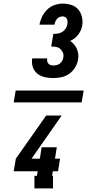

<svg xmlns="http://www.w3.org/2000/svg" viewBox="-20 -875 540 1065"><path d="M277 -442Q261 -442 245 -444Q229 -446 214.5 -451Q200 -456 188 -465.5Q176 -475 168.5 -488Q161 -501 158.5 -516.5Q156 -532 158 -548Q158 -549 158.5 -550Q159 -551 159 -551H242Q242 -551 242 -551Q242 -551 242 -550Q240 -542 242 -534.5Q244 -527 249 -521.5Q254 -516 261.5 -514Q269 -512 277 -512Q286 -512 295.5 -514.5Q305 -517 312.5 -523Q320 -529 325 -538Q330 -547 331 -556Q334 -570 329 -582.5Q324 -595 314.5 -603.5Q305 -612 291.5 -614.5Q278 -617 264 -617L276 -687Q289 -687 301.5 -689Q314 -691 325.5 -698Q337 -705 344.5 -717Q352 -729 354 -742Q355 -749 354.5 -756.5Q354 -764 351 -770.5Q348 -777 341.5 -780.5Q335 -784 328 -784Q319 -784 310.5 -780.5Q302 -777 296 -770Q290 -763 286.5 -754.5Q283 -746 282 -738H199Q203 -761 213.5 -782.5Q224 -804 241.5 -821.5Q259 -839 282 -847Q305 -855 328 -855Q353 -855 376 -847.5Q399 -840 414 -822.5Q429 -805 434.5 -780.5Q440 -756 436 -732Q431 -705 413 -682Q395 -659 369 -648Q381 -640 390.5 -629Q400 -618 406 -604.5Q412 -591 414 -575.5Q416 -560 413 -544Q409 -521 396.5 -500.5Q384 -480 364.5 -466Q345 -452 322 -447Q299 -442 277 -442ZM274 170H171V100H185L189 75H56L68 5L236 -234H322L155 5H201L211 -58H295L285 5H313L302 75H273L269 100H274ZM56 -307 67 -373H444L433 -307Z"/></svg>

Font: Iosevka Curly Slab XBdObl
Style: Regular
Weight: 800
Italic angle: -9°
Monospace: yes
Designer: Belleve Invis
Foundry: Belleve Invis
Version: Version 11.1.0; ttfautohint (v1.8.3)